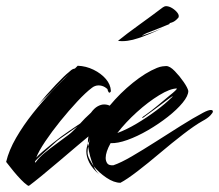

<svg xmlns="http://www.w3.org/2000/svg" viewBox="-20 -588 713 625"><path d="M74 17Q70 17 59.5 7.5Q49 -2 37 -15.5Q25 -29 15 -42Q5 -55 0 -61Q9 -99 32.5 -139.5Q56 -180 86.5 -218.5Q117 -257 148.5 -290Q180 -323 205 -347Q189 -333 171.5 -314.5Q154 -296 148 -290Q136 -278 124 -266.5Q112 -255 102 -244Q132 -281 161.5 -312Q191 -343 204 -353Q207 -356 212 -360Q217 -364 224 -365L233 -374Q260 -373 284.5 -361Q309 -349 324.5 -331Q340 -313 341 -292Q341 -289 338 -287Q335 -285 333 -289Q331 -293 330.5 -294.5Q330 -296 330 -297V-298Q330 -298 322 -304Q312 -310 301 -310Q289 -310 279 -302Q259 -287 231.5 -257.5Q204 -228 176.5 -194Q149 -160 127.5 -128Q106 -96 98 -75Q104 -82 119 -95Q134 -108 151 -121.5Q168 -135 180 -144Q185 -148 205.5 -162Q226 -176 241 -186Q248 -194 256.5 -202.5Q265 -211 276 -221Q287 -236 298 -242Q309 -248 319 -248Q329 -248 337 -244Q371 -285 412.5 -318.5Q454 -352 491 -367Q501 -371 509 -372Q517 -373 521 -373Q533 -373 549 -356.5Q565 -340 578 -321Q591 -302 593 -292Q593 -276 574.5 -253.5Q556 -231 526 -207.5Q496 -184 461.5 -164Q427 -144 395 -132.5Q363 -121 340 -122Q324 -93 324 -74Q324 -64 329 -56.5Q334 -49 349 -50Q373 -58 409 -79Q445 -100 486.5 -126.5Q528 -153 568.5 -178.5Q609 -204 641 -221Q658 -230 666 -230Q673 -230 673 -225Q673 -221 664.5 -212Q656 -203 639 -194Q614 -180 577 -151.5Q540 -123 501 -90Q462 -57 427.5 -30.5Q393 -4 372 7Q351 7 326.5 -9.5Q302 -26 285 -47Q288 -39 293 -32Q298 -25 303 -20Q280 -40 270.5 -59Q261 -78 261 -95Q261 -102 262.5 -108Q264 -114 266 -121Q267 -119 267 -116Q267 -113 267 -111Q269 -117 270 -124.5Q271 -132 273 -139Q270 -127 266 -121Q266 -128 266.5 -134Q267 -140 268 -144Q257 -135 231 -113Q205 -91 174.5 -65Q144 -39 116.5 -16.5Q89 6 74 17ZM362 -155Q392 -166 425.5 -186Q459 -206 489 -228.5Q519 -251 537 -269Q540 -271 541 -272.5Q542 -274 542 -274Q542 -276 530 -267Q513 -254 486.5 -234.5Q460 -215 446 -205Q445 -204 443 -204Q442 -204 444 -206.5Q446 -209 451 -212Q471 -226 492 -243.5Q513 -261 532 -277Q556 -296 556 -300Q534 -300 498 -278Q462 -256 425.5 -223Q389 -190 362 -155ZM98 -62Q107 -75 125 -90Q143 -105 164.5 -120.5Q186 -136 203 -149Q211 -155 218 -162Q225 -169 232 -176Q221 -168 205.5 -157.5Q190 -147 178 -138.5Q166 -130 163 -127Q152 -117 137.5 -104Q123 -91 111 -80Q99 -69 95 -64Q93 -60 94 -59Q95 -58 98 -62ZM285 -47Q278 -62 273.5 -79Q269 -96 267 -111Q266 -107 265.5 -102Q265 -97 265 -92Q265 -82 271 -70.5Q277 -59 285 -47ZM364 -455Q391 -477 432 -506.5Q473 -536 510 -564Q516 -568 520 -568Q530 -568 540.5 -561.5Q551 -555 557.5 -546.5Q564 -538 561 -531Q555 -524 549.5 -520Q544 -516 537 -514Q532 -513 532 -512.5Q532 -512 532 -510L520 -505Q503 -498 488 -492Q473 -486 462 -482Q458 -481 449 -476Q440 -471 444 -472Q459 -477 475.5 -483Q492 -489 508 -496Q469 -477 431 -464Q393 -451 364 -455Z"/></svg>

Font: Smooch
Style: Regular
Weight: 400
Designer: Robert E. Leuschke
Foundry: Robert E. Leuschke
Version: Version 1.010; ttfautohint (v1.8.3)